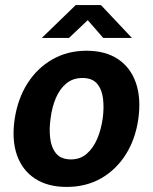

<svg xmlns="http://www.w3.org/2000/svg" viewBox="-20 -727 604 757"><path d="M242.5 10Q168.5 10 118.5 -22.5Q68.5 -55 47.2 -114.5Q26 -174 37.5 -255.5Q49.5 -337 88.2 -398Q127 -459 186.8 -493Q246.5 -527 321 -527Q396 -527 445.8 -493.5Q495.5 -460 516.2 -399.2Q537 -338.5 525 -255.5Q513.5 -177.5 475.8 -117.8Q438 -58 378.8 -24Q319.5 10 242.5 10ZM260 -98.5Q296.5 -98.5 322.2 -121Q348 -143.5 363.5 -180.2Q379 -217 385 -260.5Q390.5 -301.5 386.2 -337.8Q382 -374 363 -396.8Q344 -419.5 305 -419.5Q267.5 -419.5 241.5 -398Q215.5 -376.5 200.2 -340.5Q185 -304.5 179.5 -260.5Q173.5 -220 177.8 -182.8Q182 -145.5 201.2 -122Q220.5 -98.5 260 -98.5ZM145 -577.5 278.5 -707H378L500 -577.5H387L326 -647.5L252 -577.5Z"/></svg>

Font: Public Sans
Style: Bold Italic
Weight: 700
Italic angle: -8°
Designer: The Public Sans project authors (U.S. Web Design System). Libre Franklin designed by Pablo Impallari and Rodrigo Fuenzal
Version: Version 1.008; ttfautohint (v1.8.1) -l 8 -r 50 -G 200 -x 14 